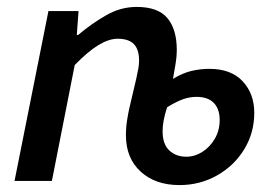

<svg xmlns="http://www.w3.org/2000/svg" viewBox="-20 -523 798 555"><path d="M499 12Q429 12 386.5 -27Q344 -66 344 -132Q344 -155 347.5 -176.5Q351 -198 354 -211L374 -296Q378 -314 380 -325.5Q382 -337 382 -348Q382 -380 367 -395.5Q352 -411 320 -411Q295 -411 265 -393Q235 -375 196 -335L130 0H22L120 -491H207L202 -422H206Q245 -455 287 -479Q329 -503 375 -503Q437 -503 464 -470.5Q491 -438 491 -379Q491 -369 490 -358Q489 -347 486.5 -332.5Q484 -318 480 -295Q508 -312 533.5 -318Q559 -324 585 -324Q648 -324 681.5 -288Q715 -252 715 -197Q715 -139 686 -91.5Q657 -44 607.5 -16Q558 12 499 12ZM518 -70Q543 -70 565 -84Q587 -98 601 -122Q615 -146 615 -176Q615 -208 598 -225.5Q581 -243 548 -243Q529 -243 510 -236.5Q491 -230 463 -213Q456 -191 453 -174.5Q450 -158 450 -144Q450 -106 469.5 -88Q489 -70 518 -70Z"/></svg>

Font: Source Sans 3 SemiBold
Style: Italic
Weight: 600
Italic angle: -11°
Designer: Paul D. Hunt
Foundry: Adobe
Version: Version 3.046;hotconv 1.0.118;makeotfexe 2.5.65603